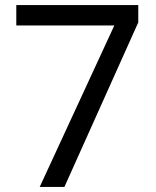

<svg xmlns="http://www.w3.org/2000/svg" viewBox="-20 -734 612 754"><path d="M136 0 429 -634H44V-714H523V-646L233 0Z"/></svg>

Font: Noto Sans Myanmar
Style: Regular
Weight: 400
Designer: Monotype Design Team
Foundry: Monotype Imaging Inc.
Version: Version 2.107